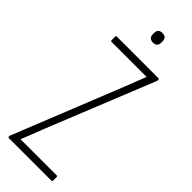

<svg xmlns="http://www.w3.org/2000/svg" viewBox="-269 -829 849 849"><g transform="rotate(45 156.0 -404.5)"><path d="M15 0Q10 0 10 -5V-7Q10 -11 12 -15L216 -524Q226 -549 235 -573Q244 -597 254 -621V-622Q237 -622 218 -622Q199 -622 181 -622H34Q30 -622 30 -627V-650Q30 -655 34 -655H295Q300 -655 300 -650V-648Q300 -646 299.5 -643.5Q299 -641 298 -639L94 -133Q85 -108 75 -83.5Q65 -59 55 -34V-33Q74 -33 90 -33Q106 -33 124 -33H282Q286 -33 286 -28V-5Q286 0 282 0ZM167 -749Q154 -749 147 -756Q140 -763 140 -776V-783Q140 -796 147 -802.5Q154 -809 167 -809Q180 -809 186.5 -802.5Q193 -796 193 -783V-776Q193 -763 186.5 -756Q180 -749 167 -749Z"/></g></svg>

Font: Sofia Sans Extra Condensed ExtraLight
Style: Regular
Weight: 250
Designer: Botio Nikoltchev, Ani Petrova
Foundry: lettersoup
Version: Version 4.101